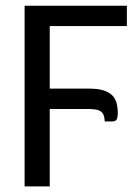

<svg xmlns="http://www.w3.org/2000/svg" viewBox="-20 -662 499 682"><path d="M430.7 -641.6V-569.3H156.7V-347.2H295.4Q325.7 -347.2 345.5 -341.6Q365.2 -335.9 377 -325Q388.7 -314 393.6 -297.6Q398.4 -281.2 398.4 -259.3Q398.4 -248.5 395.3 -239.5Q392.1 -230.5 377.9 -230.5H352.1Q351.6 -243.7 348.4 -252.2Q345.2 -260.7 338.4 -265.9Q331.5 -271 320.1 -272.9Q308.6 -274.9 292 -274.9H156.7V0H67.4V-641.6Z"/></svg>

Font: Carlito
Style: Regular
Weight: 400
Designer: Lukasz Dziedzic
Foundry: tyPoland Lukasz Dziedzic
Version: Version 1.103; Beta1; all basic design good, some composites